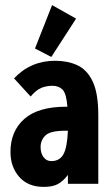

<svg xmlns="http://www.w3.org/2000/svg" viewBox="-20 -720 440 752"><path d="M151 12Q90 12 55.5 -27Q21 -66 21 -125Q21 -206 75 -254Q129 -302 239 -302Q242 -302 244 -302Q240 -354 225 -369Q210 -384 186 -384Q161 -384 141 -375.5Q121 -367 100 -342L35 -413Q100 -482 196 -482Q245 -482 283 -464.5Q321 -447 343 -401Q365 -355 365 -268V0H246V-35Q227 -10 206.5 1Q186 12 151 12ZM139 -144Q139 -120 150.5 -104.5Q162 -89 181 -89Q213 -89 228 -115Q243 -141 246 -208Q239 -208 236 -208Q177 -208 158 -189.5Q139 -171 139 -144ZM181 -497 117 -530 184 -700 278 -647Z"/></svg>

Font: Inconsolata Condensed Black
Style: Regular
Weight: 900
Width: 3
Monospace: yes
Designer: Raph Levien, Cyreal, Brenton Simpson
Foundry: Raph Levien, Cyreal, Google
Version: Version 3.001; ttfautohint (v1.8.2.53-6de2)